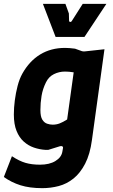

<svg xmlns="http://www.w3.org/2000/svg" viewBox="-44 -770 588 998"><path d="M176 208Q110 208 62.5 193Q15 178 -24 150L18 42Q56 67 88.5 76.5Q121 86 164 86Q213 86 244 67Q275 48 280 19L283 2Q285 -6 280.5 -9Q276 -12 268 -10L207 9Q203 9 199.5 9Q196 9 192 9Q161 7 132 -3Q103 -13 79.5 -34Q56 -55 42 -89.5Q28 -124 28 -175Q28 -210 33 -248.5Q38 -287 47.5 -323.5Q57 -360 72 -387Q109 -453 165 -487Q221 -521 294 -521Q315 -521 346 -517L382 -504Q388 -502 398 -503L499 -514L434 -43Q424 32 398.5 81Q373 130 338 158Q303 186 261.5 197Q220 208 176 208ZM230 -122Q249 -122 266 -128.5Q283 -135 305 -149L339 -394Q326 -396 315.5 -397Q305 -398 294 -398Q263 -398 236 -384.5Q209 -371 195 -342Q178 -308 172 -271.5Q166 -235 166 -198Q166 -164 176 -148Q186 -132 201 -127Q216 -122 230 -122ZM245 -578 179 -750H296L314 -700L315 -663Q315 -657 320.5 -656Q326 -655 330 -662L386 -750H509L395 -578Z"/></svg>

Font: Finlandica
Style: Italic
Weight: 400
Italic angle: -8°
Designer: Niklas Ekholm, Juho Hiilivirta, Jaakko Suomalainen
Foundry: Helsinki Type Studio
Version: Version 1.064